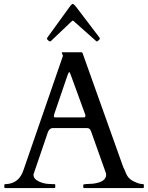

<svg xmlns="http://www.w3.org/2000/svg" viewBox="-20 -953 751 973"><path d="M359 -841Q358 -843 354 -846Q350 -849 349 -849Q348 -849 344.5 -846Q341 -843 339 -841L238 -745Q236 -743 233 -743Q230 -743 224 -748.5Q218 -754 218 -756.5Q218 -759 221 -764L337 -924Q340 -927 343 -930Q346 -933 349 -933Q353 -933 362 -923L483 -764Q486 -759 486 -756.5Q486 -754 479.5 -748.5Q473 -743 471 -743Q469 -743 467 -745ZM260 -4Q260 0 256 0H6Q2 0 2 -4V-16Q2 -20 9 -20Q76 -22 99 -91L298 -667Q299 -668 299 -670L293 -686Q293 -688 295 -688H393Q394 -688 395.5 -687.5Q397 -687 398 -685L605 -105Q612 -92 616 -81Q620 -70 625 -62Q637 -42 664 -31Q687 -20 705 -20Q709 -20 709 -15V-4Q709 0 705 0H406Q402 0 402 -4V-16Q402 -20 420 -20.5Q438 -21 450 -22Q518 -30 518 -68Q518 -71 517 -75L443 -283Q443 -284 441 -288Q436 -304 421 -304H248Q233 -304 225 -288Q223 -285 223 -284L150 -70V-65Q150 -53 163 -42Q193 -20 243 -20H256Q260 -20 260 -16ZM404 -358Q413 -358 413 -366Q413 -370 411 -375L338 -575Q333 -588 331 -588Q329 -588 323 -574L255 -375Q253 -370 253 -364Q253 -358 260 -358Z"/></svg>

Font: Cardo
Style: Regular
Weight: 400
Designer: David J. Perry
Foundry: David J. Perry
Version: Version 1.0451